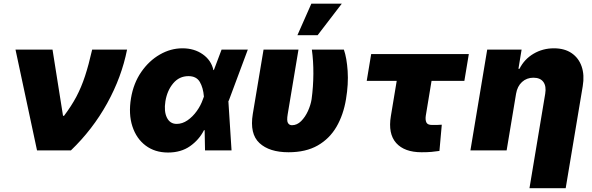

<svg xmlns="http://www.w3.org/2000/svg" viewBox="-20 -814 3206 1039"><path d="M180.4 0 63.9 -545.5H264.2L321 -187.5H326.7Q366.8 -240.8 393.5 -291.2Q420.1 -341.6 440 -402Q459.9 -462.4 478.7 -545.5H667.6Q638.1 -396.3 559.7 -254.6Q481.2 -112.9 363.6 0Z M889.2 11.4Q818.2 11.4 768.1 -26.3Q718 -63.9 696.4 -130.3Q674.7 -196.7 688.9 -282.7Q702.4 -363.6 744.3 -424.4Q786.2 -485.1 844.8 -518.8Q903.4 -552.6 967.3 -552.6Q1031.2 -552.6 1077.2 -520.2Q1123.2 -487.9 1134.9 -434.7L1137.4 -435L1179 -545.5H1321L1218.8 -271.3L1215.9 -266L1233 0H1089.5L1087.4 -109.7L1083.8 -109.4Q1057.2 -57.2 1008.3 -22.9Q959.5 11.4 889.2 11.4ZM1083.5 -291.2Q1079.5 -339.8 1061.1 -370.9Q1042.6 -402 1000 -402Q949.9 -402 917.3 -363.1Q884.6 -324.2 875 -265.6Q866.5 -211.3 883.2 -177.4Q899.9 -143.5 936.1 -143.5Q966.6 -143.5 994.9 -163Q1023.1 -182.5 1044.9 -213.1Q1066.8 -243.6 1078.1 -277Z M1406.2 -545.5H1595.2L1536.9 -196Q1530.9 -160.9 1538.2 -148.6Q1545.5 -136.4 1559.7 -136.4Q1587.4 -136.4 1609.6 -158.6Q1631.7 -180.8 1646.5 -213.2Q1661.2 -245.7 1666.2 -277Q1675.4 -345.2 1675.8 -415Q1676.1 -484.7 1667.6 -545.5H1840.9Q1856.5 -500.7 1861.3 -429.9Q1866.1 -359 1852.3 -277Q1838.4 -192.5 1800.8 -127.8Q1763.1 -63.2 1699 -26.6Q1634.9 9.9 1541.2 9.9Q1437.5 9.9 1383.9 -40Q1330.3 -89.8 1348 -197.4ZM1589.5 -623.6 1664.8 -794H1829.5L1698.9 -623.6Z M2517 -521.3 2492.9 -376.4H2315.3L2284.1 -187.5Q2280.9 -165.1 2287.3 -151.5Q2293.7 -137.8 2318.2 -137.8Q2337.4 -137.8 2346.6 -138Q2355.8 -138.1 2370.7 -139.2L2358 2.8Q2335.6 6 2314.5 8Q2293.3 9.9 2261.4 9.9Q2168.7 9.9 2123.9 -40.1Q2079.2 -90.2 2095.2 -186.1L2126.8 -376.4H1964.5L1988.6 -521.3Z M2772.7 -306.8 2721.6 0H2525.6L2616.5 -545.5H2802.6L2785.5 -441.8H2791.2Q2817.5 -494 2867.4 -523.3Q2917.3 -552.6 2977.3 -552.6Q3035.2 -552.6 3073.5 -526.3Q3111.9 -500 3127.7 -453.8Q3143.5 -407.7 3133.5 -348L3041.2 204.5H2845.2L2930.4 -306.8Q2937.1 -347.3 2920.5 -370.4Q2903.8 -393.5 2866.5 -393.5Q2830.3 -393.5 2804.9 -370.4Q2779.5 -347.3 2772.7 -306.8Z"/></svg>

Font: Inter UI Black
Style: Italic
Weight: 900
Italic angle: -9.39999°
Designer: Rasmus Andersson
Foundry: rsms
Version: 3.2;8d6f07862